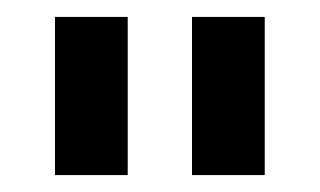

<svg xmlns="http://www.w3.org/2000/svg" viewBox="-20 -719 378 227"><path d="M45 -699H131V-512H45ZM207 -699H293V-512H207Z"/></svg>

Font: Prompt
Style: Regular
Weight: 400
Designer: Katatrad Team
Foundry: CadsonDemak
Version: Version 1.001